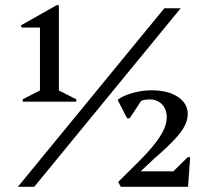

<svg xmlns="http://www.w3.org/2000/svg" viewBox="-20 -722 797 742"><path d="M67.8 -329V-338.3L134.4 -372.4V-615.7H63.4L61.1 -624.1L199 -702H207.5V-372.4L274.9 -338.3V-329ZM49 0 615 -690H678.2L112.2 0ZM446.9 0 436.6 -18.7 505 -86.6Q548.6 -129.3 574.6 -161.8Q600.6 -194.3 612.5 -219.9Q624.4 -245.6 624.4 -269.2Q624.4 -299.7 606 -318.7Q587.7 -337.7 559.2 -337.7Q535.3 -337.7 514.3 -328.5Q493.3 -319.3 479.3 -302.3L489.2 -354.1H540L481.1 -264.9H471.2L434.5 -336.2Q456.9 -353.2 493.7 -363.1Q530.5 -373 565.6 -373Q629 -373 667.2 -347.7Q705.5 -322.4 705.5 -281.5Q705.5 -258.6 693.3 -234.9Q681.1 -211.2 652.6 -180.9Q624.1 -150.5 575.3 -108.4L498.2 -36.2L499.6 -60H650L705.7 -114.7H714.9L706.7 0Z"/></svg>

Font: Platypi Light
Style: Regular
Weight: 300
Designer: David Sargent
Foundry: Bolt Cutter Type
Version: Version 1.200